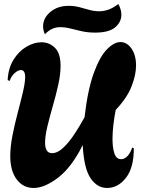

<svg xmlns="http://www.w3.org/2000/svg" viewBox="-20 -930 716 954"><path d="M147 4Q95 4 63 -38.5Q31 -81 31 -154Q31 -201 42 -257Q53 -313 68 -369.5Q83 -426 94 -473Q105 -520 105 -547Q105 -582 84 -582Q70 -582 53 -567Q36 -552 28 -528L18 -532Q21 -591 47 -633Q73 -675 111 -697.5Q149 -720 186 -720Q225 -720 253 -692.5Q281 -665 281 -603Q281 -561 269.5 -509Q258 -457 242.5 -403.5Q227 -350 215.5 -302Q204 -254 204 -221Q204 -197 212 -183Q220 -169 239 -169Q266 -169 295 -196.5Q324 -224 351 -265.5Q378 -307 400 -347Q416 -485 446 -567Q476 -649 511.5 -685Q547 -721 578 -721Q611 -721 633.5 -688.5Q656 -656 656 -604Q656 -558 633.5 -500.5Q611 -443 555 -384Q548 -349 543.5 -311Q539 -273 539 -239Q539 -196 548.5 -167.5Q558 -139 582 -139Q598 -139 612.5 -153.5Q627 -168 637 -197L645 -193Q645 -96 605.5 -46Q566 4 512 4Q463 4 430 -44.5Q397 -93 391 -209Q336 -99 269 -47.5Q202 4 147 4ZM203 -760Q194 -780 194 -799Q194 -840 230 -870.5Q266 -901 321 -901Q349 -901 374 -894.5Q399 -888 423.5 -881Q448 -874 473 -874Q494 -874 517 -881.5Q540 -889 568 -910Q583 -883 583 -857Q583 -820 552 -794Q521 -768 453 -768Q416 -768 385.5 -775Q355 -782 329 -788.5Q303 -795 279 -795Q260 -795 241.5 -787.5Q223 -780 203 -760Z"/></svg>

Font: Agbalumo
Style: Regular
Weight: 400
Designer: Raphael Alegbeleye
Foundry: Sorkin Type Co.
Version: Version 1.000; ttfautohint (v1.8.4)